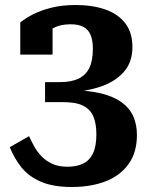

<svg xmlns="http://www.w3.org/2000/svg" viewBox="-20 -673 600 767"><path d="M264 -313 304 -291V-326L251 -304Q322 -307 380.5 -326.5Q439 -346 474 -385Q509 -424 509 -485Q509 -543 480.5 -580Q452 -617 401 -635Q350 -653 282 -653Q229 -653 186.5 -642.5Q144 -632 112.5 -616Q81 -600 61 -583V-455H190V-576Q179 -575 171.5 -570Q164 -565 160 -558.5Q156 -552 155 -545Q154 -538 155 -532Q169 -548 195.5 -562Q222 -576 262 -576Q292 -576 311.5 -566.5Q331 -557 341 -535.5Q351 -514 351 -478Q351 -431 337 -402Q323 -373 294 -359Q265 -345 221 -345H160V-265H233Q285 -265 313.5 -250Q342 -235 353.5 -206.5Q365 -178 365 -137Q365 -89 351.5 -60.5Q338 -32 312 -19.5Q286 -7 249 -7Q214 -7 189 -18.5Q164 -30 146.5 -48Q129 -66 117 -87.5Q105 -109 96 -129L19 -85Q37 -40 66 -4Q95 32 143.5 53Q192 74 267 74Q343 74 401.5 51.5Q460 29 493.5 -17.5Q527 -64 527 -134Q527 -175 512.5 -208Q498 -241 466.5 -264Q435 -287 385 -299.5Q335 -312 264 -313Z"/></svg>

Font: Roboto Serif SemiCondensed
Style: Bold
Weight: 700
Width: 4
Designer: Greg Gazdowicz
Foundry: Commercial Type
Version: Version 1.007